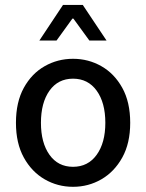

<svg xmlns="http://www.w3.org/2000/svg" viewBox="-20 -736 585 769"><path d="M272.5 12.2Q210.9 12.2 158.9 -17.8Q106.9 -47.9 75.4 -105Q43.9 -162.1 43.9 -244.1Q43.9 -327.1 75.4 -384.3Q106.9 -441.4 158.9 -470.9Q210.9 -500.5 272.5 -500.5Q334 -500.5 386 -470.9Q438 -441.4 469.7 -384.3Q501.5 -327.1 501.5 -244.1Q501.5 -162.1 469.7 -105Q438 -47.9 386 -17.8Q334 12.2 272.5 12.2ZM272.5 -67.9Q332.5 -67.9 367.2 -116Q401.9 -164.1 401.9 -244.1Q401.9 -324.7 367.2 -372.8Q332.5 -420.9 272.5 -420.9Q212.4 -420.9 178.2 -372.8Q144 -324.7 144 -244.1Q144 -164.1 178.2 -116Q212.4 -67.9 272.5 -67.9ZM137.7 -573.7 232.4 -716.3H311.5L406.7 -573.7H337.9L273.9 -661.6H270L206.5 -573.7Z"/></svg>

Font: Varta Light SemiBold
Style: Regular
Weight: 600
Version: Version 1.004